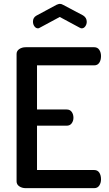

<svg xmlns="http://www.w3.org/2000/svg" viewBox="-20 -976 563 996"><path d="M290 -888 186 -832Q182 -829 177 -829Q166 -829 158.5 -839.5Q151 -850 151 -864Q151 -885 169 -895L273 -951Q285 -956 290 -956Q299 -956 307 -951L411 -896Q430 -884 430 -863Q430 -850 422.5 -839.5Q415 -829 404 -829Q402 -829 398 -830Q396 -832 394 -832ZM172 -637V-408H326Q343 -408 352 -395.5Q361 -383 361 -365Q361 -349 352 -336.5Q343 -324 326 -324H172V-94H469Q486 -94 495 -80.5Q504 -67 504 -46Q504 -27 495 -13.5Q486 0 469 0H113Q94 0 80 -9.5Q66 -19 66 -35V-696Q66 -712 80 -721.5Q94 -731 113 -731H469Q486 -731 495 -717.5Q504 -704 504 -685Q504 -664 495 -650.5Q486 -637 469 -637Z"/></svg>

Font: AkaAcidDosis
Style: SemiBold
Weight: 600
Designer: Edgar Tolentino, Pablo Impallari, Igino Marini, Cyberella
Foundry: Edgar Tolentino, Pablo Impallari, Igino Marini, Cyberella
Version: Version 1.007